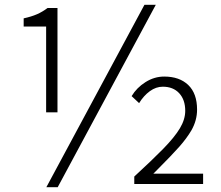

<svg xmlns="http://www.w3.org/2000/svg" viewBox="-20 -762 916 795"><path d="M171 -652H78V-686Q110 -693 133 -703Q156 -713 177 -729H218V-297H171ZM578 -742H625L219 13H172ZM655 -145Q703 -194 725 -231Q747 -268 747 -303Q747 -349 722 -376Q697 -403 654 -403Q626 -403 600.5 -384.5Q575 -366 556 -335L525 -364Q546 -399 582.5 -422Q619 -445 660 -445Q723 -445 759.5 -410Q796 -375 796 -308Q796 -264 773 -223Q753 -189 722 -154Q691 -119 630 -58L615 -43H821V0H536V-31Q612 -101 655 -145Z"/></svg>

Font: Merged Yaku Han JP Light
Style: Regular
Weight: 300
Designer: Ryoko NISHIZUKA 西塚涼子 (kana, bopomofo & ideographs); Paul D. Hunt (Latin, Greek & Cyrillic); Sandoll Communications 산돌커뮤니
Foundry: Adobe
Version: Version 2.004